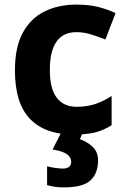

<svg xmlns="http://www.w3.org/2000/svg" viewBox="-20 -576 554 836"><path d="M300 10Q178 10 111.5 -57.5Q45 -125 45 -270Q45 -370 79 -433Q113 -496 173.5 -526Q234 -556 313 -556Q369 -556 410.5 -545Q452 -534 483 -519L439 -404Q404 -418 373.5 -427Q343 -436 313 -436Q197 -436 197 -271Q197 -189 227.5 -150Q258 -111 313 -111Q360 -111 396 -123.5Q432 -136 466 -158V-31Q432 -9 394.5 0.5Q357 10 300 10ZM407 122Q407 178 374.5 209Q342 240 256 240Q234 240 216.5 237Q199 234 185 230V148Q199 152 219.5 155Q240 158 255 158Q269 158 279.5 151.5Q290 145 290 128Q290 110 272 96Q254 82 209 75L247 0H341L328 30Q358 40 382.5 62.5Q407 85 407 122Z"/></svg>

Font: Noto Sans Sinhala
Style: Bold
Weight: 700
Designer: Jelle Bosma - Monotype Design Team
Foundry: Monotype Imaging Inc.
Version: Version 2.006; ttfautohint (v1.8.4.7-5d5b)